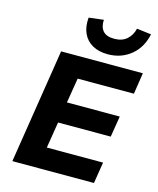

<svg xmlns="http://www.w3.org/2000/svg" viewBox="-136 -1047 941 1141"><g transform="rotate(15 334.0 -476.0)"><path d="M51 0 162 -705H665L645 -574H299L274 -421H599L578 -292H254L228 -131H574L553 0ZM433 -760Q378 -760 339 -782Q300 -804 281.5 -844.5Q263 -885 268 -941L359 -952Q356 -909 377 -884Q398 -859 447 -859Q495 -859 524 -884.5Q553 -910 563 -952L652 -941Q634 -856 574.5 -808Q515 -760 433 -760Z"/></g></svg>

Font: Nunito Sans 7pt ExtraBold
Style: Italic
Weight: 800
Italic angle: -9°
Designer: Vernon Adams
Foundry: Vernon Adams
Version: Version 3.101;gftools[0.9.27]